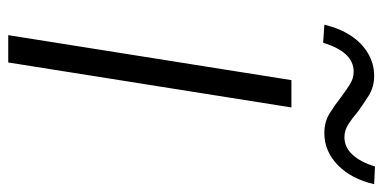

<svg xmlns="http://www.w3.org/2000/svg" viewBox="-258 -696 953 478"><g transform="rotate(90 219.0 -456.5)"><path d="M67 0 179 -705H247L135 0ZM86 -784 41 -787Q50 -825 68 -852.5Q86 -880 112 -895.5Q138 -911 168 -911Q196 -911 217.5 -897.5Q239 -884 258 -870Q273 -857 288.5 -847Q304 -837 321 -837Q346 -837 364.5 -857Q383 -877 394 -913L438 -911Q425 -854 390.5 -820.5Q356 -787 311 -787Q283 -787 262 -800Q241 -813 222 -828Q206 -840 190.5 -850Q175 -860 158 -860Q133 -860 115 -840.5Q97 -821 86 -784Z"/></g></svg>

Font: Nunito Sans 7pt SemiCondensed Light
Style: Italic
Weight: 300
Width: 4
Italic angle: -9°
Designer: Vernon Adams
Foundry: Vernon Adams
Version: Version 3.101;gftools[0.9.27]